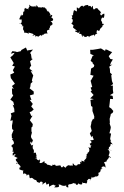

<svg xmlns="http://www.w3.org/2000/svg" viewBox="-20 -797 539 837"><path d="M361 -640C373 -640 371 -631 365 -637C373 -637 384 -648 379 -642C383 -640 389 -654 391 -638C396 -651 390 -642 409 -654C403 -648 398 -652 403 -666C415 -660 412 -661 417 -672C417 -672 419 -673 428 -683C429 -679 421 -687 418 -689C424 -679 432 -688 433 -693C419 -692 431 -695 421 -707C421 -702 419 -719 428 -721C432 -714 436 -725 435 -737C427 -739 417 -724 422 -729C410 -736 424 -749 421 -736C422 -749 407 -753 405 -761C397 -762 397 -761 397 -761C389 -753 386 -753 384 -771C386 -767 379 -777 381 -766C374 -760 380 -780 363 -767C370 -766 365 -778 359 -775C357 -775 348 -774 347 -769C347 -769 349 -777 342 -766C343 -775 333 -775 323 -758C326 -760 318 -763 315 -765C315 -758 314 -755 315 -757C315 -741 317 -748 303 -753C299 -747 300 -732 297 -741C304 -734 291 -723 290 -732C294 -726 295 -728 295 -719C288 -715 298 -711 296 -714C301 -703 290 -690 291 -698C287 -696 298 -690 301 -685C293 -675 307 -671 298 -678C308 -667 307 -672 315 -663C315 -658 306 -671 309 -658C321 -659 317 -645 329 -662C322 -646 327 -651 326 -649C342 -649 328 -650 342 -635C338 -650 343 -641 346 -639C349 -636 349 -635 358 -637ZM138 -640C150 -638 145 -635 151 -640C157 -645 157 -646 162 -639C160 -649 175 -646 162 -641C175 -649 183 -658 177 -650C190 -648 176 -659 187 -649C181 -670 188 -663 193 -668C190 -672 204 -664 192 -667C201 -683 199 -681 197 -685C205 -681 211 -700 211 -690C204 -699 212 -697 200 -704C217 -706 214 -716 201 -723C211 -723 205 -731 209 -728C203 -737 205 -728 194 -728C206 -731 198 -736 188 -754C198 -738 182 -748 181 -762C185 -749 184 -757 183 -755C174 -766 173 -770 163 -756C176 -766 172 -763 164 -766C155 -760 163 -767 147 -765C137 -776 141 -780 137 -765C132 -775 126 -774 137 -770C120 -767 115 -768 107 -777C107 -769 107 -776 109 -770C99 -753 104 -762 106 -752C102 -763 97 -755 89 -763C87 -756 83 -752 88 -749C73 -745 89 -731 73 -729V-735C71 -728 64 -716 64 -713C76 -709 78 -717 74 -712C78 -693 65 -690 65 -696C66 -695 68 -697 77 -688C79 -675 67 -678 81 -684C83 -681 79 -670 81 -668C85 -664 86 -656 87 -653C96 -658 93 -650 94 -654C106 -654 103 -641 105 -656C102 -654 123 -652 127 -647C115 -636 131 -640 125 -645C124 -642 137 -649 135 -634ZM381 -204C388 -202 380 -203 389 -189C389 -190 387 -183 372 -187C383 -178 379 -172 371 -171C375 -157 378 -165 379 -162C370 -159 382 -146 365 -156C376 -139 364 -131 363 -132C377 -140 362 -131 362 -131C359 -117 367 -124 370 -129C357 -126 355 -125 359 -115C351 -117 354 -103 361 -116C352 -98 342 -96 347 -97C348 -93 353 -90 335 -97C336 -92 336 -83 330 -94C335 -84 324 -96 331 -83C328 -80 319 -80 319 -83C321 -74 305 -72 301 -82C305 -77 300 -85 297 -85C297 -67 299 -78 286 -75C275 -79 277 -76 267 -69C269 -64 259 -63 273 -62C255 -71 256 -74 255 -73C253 -62 242 -70 246 -73C241 -82 223 -67 220 -79C218 -73 224 -81 218 -79C209 -75 208 -84 208 -75C207 -70 202 -78 182 -80C184 -89 176 -80 187 -75C185 -86 173 -90 174 -82C176 -89 173 -95 173 -95C163 -85 155 -84 152 -89C160 -101 149 -106 152 -98C145 -98 139 -100 136 -115C139 -115 146 -103 134 -107C142 -112 140 -122 134 -132C138 -124 137 -121 137 -128C137 -128 136 -136 127 -129C129 -145 129 -143 117 -155C132 -142 117 -150 125 -166C116 -164 123 -155 112 -172C111 -180 118 -184 117 -171C124 -180 124 -196 124 -184C121 -193 110 -195 118 -214L119 -221L117 -224V-241L122 -246V-250L123 -256L110 -273L122 -293L117 -291L109 -308L117 -311L127 -320L116 -333L123 -344L109 -362L117 -361L110 -381L127 -386V-398L109 -412L112 -418L114 -433L122 -440L119 -446L121 -455L125 -468L114 -487L123 -486L109 -497L111 -505L116 -510L111 -530L123 -540L118 -541L115 -561L111 -566L124 -581L99 -577L101 -571L93 -590L73 -579L71 -574L54 -570L49 -572L34 -574L27 -563L44 -567L36 -556L25 -547L40 -522L33 -510H35L45 -507L36 -491L42 -480L25 -472L27 -459V-457L45 -432L32 -422L40 -410L32 -412L33 -388L38 -380L41 -385L25 -363L38 -353L42 -337L35 -341L42 -323L43 -308H41L27 -303L30 -292L25 -270L35 -273V-265L32 -249L33 -234L39 -230L31 -210L32 -195H38C25 -189 39 -190 41 -173C34 -176 43 -170 41 -170C44 -169 35 -171 29 -160C41 -151 32 -149 38 -140C29 -142 34 -134 38 -137C44 -124 32 -139 36 -118C49 -133 52 -120 40 -117C55 -119 48 -119 40 -118C45 -112 54 -111 57 -108C45 -102 46 -101 59 -85C55 -89 50 -76 51 -88C71 -76 71 -68 69 -68C75 -66 58 -72 67 -56C77 -60 68 -69 68 -58C75 -53 82 -55 84 -51C77 -56 83 -41 80 -37C89 -48 95 -32 103 -36C90 -40 92 -24 102 -39C96 -24 98 -35 106 -36C109 -34 107 -19 112 -20C118 -23 123 -22 115 -23C134 -14 134 -18 123 -20C132 -8 139 -17 141 -4C151 -1 145 -1 154 0C151 -5 166 -10 167 3C159 3 168 7 166 8C174 -3 173 4 180 -3C183 13 180 8 199 1C191 -2 194 10 194 17C214 4 216 8 220 13C225 7 225 12 216 20C237 20 241 18 235 7C243 8 247 9 241 7C249 12 257 16 269 11C269 11 265 20 278 20C276 2 277 12 285 5C284 8 296 4 300 1C310 6 312 0 308 1C312 10 316 13 323 2C328 10 333 6 337 7C341 2 335 -7 343 1C343 1 345 -1 357 3C363 -7 359 -9 358 -9C364 -11 363 -17 369 -18C362 -19 380 -16 372 -10C369 -16 385 -18 377 -27C387 -18 387 -27 390 -24C398 -31 406 -34 393 -28C406 -25 414 -33 408 -44C401 -45 406 -43 406 -43C411 -43 423 -48 417 -61C414 -61 429 -53 417 -58C435 -64 426 -59 420 -65C425 -63 424 -80 443 -66C434 -77 445 -70 433 -90C438 -93 436 -86 439 -92C448 -90 447 -104 442 -89C442 -97 456 -109 455 -110C450 -120 462 -105 464 -111C446 -120 461 -118 453 -119C463 -137 454 -142 449 -146C454 -149 469 -137 465 -142C454 -144 453 -150 455 -155C469 -163 454 -175 472 -167C459 -181 465 -175 461 -184C472 -176 457 -186 461 -197L464 -213V-215L457 -216L462 -235L463 -243L458 -258L459 -263L458 -279L462 -294L463 -300L471 -305L474 -313L465 -324L456 -330L458 -346L460 -366L473 -365L471 -379L459 -382L474 -391L472 -406V-424L462 -423L473 -431L468 -444L465 -468L468 -473L460 -480L459 -497L456 -506L470 -516L460 -513L463 -523L472 -538L461 -540L454 -552L469 -570L463 -572L447 -580L440 -582L438 -575L420 -586L404 -583L385 -580H373L374 -562L390 -555L384 -554L375 -532L386 -522H383L391 -513L389 -505L377 -498L374 -470L373 -471L388 -467L378 -449L375 -445L382 -418L375 -415L380 -402L375 -398L388 -383L373 -368L389 -365L374 -361L375 -356L377 -335L383 -331V-313L388 -299L391 -289L390 -276L386 -280L377 -262L379 -264L375 -245L380 -226L372 -216V-214L379 -198Z"/></svg>

Font: Charger Distortion
Style: 1
Weight: 400
Designer: Jasper
Foundry: Cannot Into Space Fonts
Version: Version 0.98